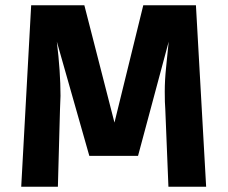

<svg xmlns="http://www.w3.org/2000/svg" viewBox="-20 -713 872 733"><path d="M61 0 99 -693H302L417 -245L527 -693H728L767 0H623L611 -297Q609 -319 609 -363Q609 -407 614 -454.5Q619 -502 624 -554L507 -118H321L197 -554Q211 -439 211 -347L209 -294L201 0Z"/></svg>

Font: Fix15 Mono
Style: Bold
Weight: 700
Designer: Carrois Corporate & Edenspiekermann AG
Foundry: Carrois Corporate GbR & Edenspiekermann AG
Version: Version 3.206